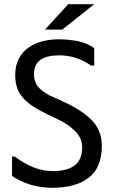

<svg xmlns="http://www.w3.org/2000/svg" viewBox="-20 -892 540 909"><path d="M37 -59V-151H49Q97 -116 140.5 -99Q184 -82 231 -82Q297 -82 333 -108.5Q369 -135 369 -195Q369 -238 335.5 -271.5Q302 -305 252 -328Q197 -353 159 -374.5Q121 -396 97 -420Q73 -444 62.5 -472Q52 -500 52 -537Q52 -581 68.5 -613Q85 -645 113.5 -665.5Q142 -686 179 -696Q216 -706 257 -706Q299 -706 344.5 -698Q390 -690 426 -664V-581H412Q342 -630 260 -630Q203 -630 172 -609Q141 -588 141 -540Q141 -498 169 -472Q197 -446 239 -429Q301 -403 343.5 -377.5Q386 -352 412.5 -325Q439 -298 450.5 -267.5Q462 -237 462 -201Q462 -99 400.5 -51Q339 -3 228 -3Q171 -3 123 -18Q75 -33 37 -59ZM303 -872H426L275 -752H193Z"/></svg>

Font: D2Coding ligature
Style: Regular
Weight: 400
Monospace: yes
Designer: Yong-Rak Park; Jeong-Hwan Yoon; Sang-Min Lee;
Foundry: NHN Corporation
Version: Version 1.3.2; Build 20180524